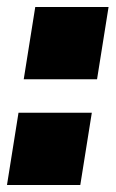

<svg xmlns="http://www.w3.org/2000/svg" viewBox="-23 -530 331 550"><path d="M45 -303 78 -510H288L255 -303ZM-3 0 30 -207H240L207 0Z"/></svg>

Font: Mulish ExtraBlack
Style: Italic
Weight: 1000
Italic angle: -9°
Designer: Vernon Adams
Foundry: Vernon Adams
Version: Version 3.603; ttfautohint (v1.8.3)